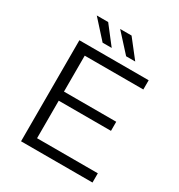

<svg xmlns="http://www.w3.org/2000/svg" viewBox="-203 -1017 1075 1152"><g transform="rotate(30 334.5 -440.5)"><path d="M114 -700V0H609V-64H188V-324H550V-387H188V-636H594V-700ZM292 -881 405 -757H468L371 -881ZM242 -757H305L209 -881H130Z"/></g></svg>

Font: Malon Grotesk
Style: Regular
Weight: 400
Designer: Julieta Ulanovsky
Foundry: Julieta Ulanovsky
Version: Version 7.200